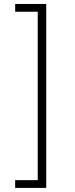

<svg xmlns="http://www.w3.org/2000/svg" viewBox="-20 -781 371 949"><path d="M208.5 -761.4V147.7H55V109.4H166.5V-723H55V-761.4Z"/></svg>

Font: Inter Extra Light BETA
Style: Regular
Weight: 200
Designer: Rasmus Andersson
Foundry: rsms
Version: Version 3.011;git-f93a4a705